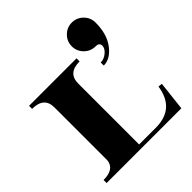

<svg xmlns="http://www.w3.org/2000/svg" viewBox="-203 -919 1069 1069"><g transform="rotate(-45 331.5 -384.5)"><path d="M619.1 -675.3Q619.1 -584.5 576.4 -528.8Q534.2 -473.6 481.9 -473.6V-497.6Q507.8 -497.6 531.2 -516.7Q554.7 -535.9 554.7 -558.1Q554.7 -581.5 525.4 -581.5Q486.8 -581.5 459.2 -609.1Q431.6 -636.7 431.6 -675.3Q431.6 -713.9 459.2 -741.5Q486.8 -769 525.4 -769Q564 -769 591.6 -741.5Q619.1 -713.9 619.1 -675.3ZM310.5 -23.9H441.4Q592.5 -23.9 614.7 -175.8L638.7 -173.3L619.1 0H30.5V-23.9Q116 -23.9 123 -85.9Q123 -85.9 123 -503.4Q123 -585.4 29.3 -585.4V-609.4H403.1V-585.4Q310.5 -585.4 310.5 -503.4Z"/></g></svg>

Font: itsadzoke
Style: Regular
Weight: 700
Width: 7
Version: Version 0.45